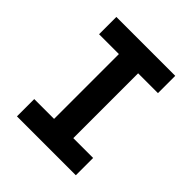

<svg xmlns="http://www.w3.org/2000/svg" viewBox="-199 -864 997 997"><g transform="rotate(45 300.0 -365.0)"><path d="M83.8 0V-127H229.4V-603H83.8V-730H516.2V-603H370.6V-127H516.2V0Z"/></g></svg>

Font: JetBrains Mono
Style: Regular
Weight: 400
Monospace: yes
Designer: Philipp Nurullin, Konstantin Bulenkov
Foundry: JetBrains
Version: Version 2.305